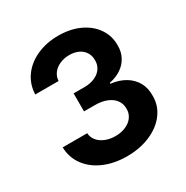

<svg xmlns="http://www.w3.org/2000/svg" viewBox="-166 -855 972 1004"><g transform="rotate(-30 319.5 -353.5)"><path d="M48.4 -199.3H196.4Q197.7 -174.3 213.7 -154.3Q229.8 -134.4 257.2 -123.2Q284.7 -112 317.9 -112Q352.7 -112 380.7 -124.3Q408.7 -136.5 423.9 -158.3Q439.2 -180 438.6 -207.9Q439.2 -237 423 -259.3Q406.9 -281.6 376.3 -294.1Q345.8 -306.5 304.9 -306.5H239V-415.2H304.9Q339.6 -415.2 366.7 -427Q393.8 -438.8 408.6 -460.4Q423.3 -481.9 422.8 -509.2Q423.3 -536.1 410.5 -556.8Q397.7 -577.6 374 -588.9Q350.3 -600.3 319.1 -600.3Q288.2 -600.3 262.2 -589.1Q236.2 -577.9 220.5 -557.7Q204.7 -537.5 203.3 -510.5H62.5Q64.3 -570.7 98 -617.6Q131.7 -664.4 189.7 -690.6Q247.7 -716.8 319.6 -716.8Q392.2 -716.8 447.8 -690.9Q503.5 -664.9 534.3 -619.5Q565.1 -574.1 564.1 -517.9Q565.1 -479.4 548.2 -447.8Q531.4 -416.2 500.7 -396Q470.1 -375.7 430.2 -368.3V-362.9Q482.2 -356.6 518.4 -334.2Q554.7 -311.9 573.3 -277.4Q591.9 -242.8 590.9 -198.5Q591.9 -139.1 556.6 -91.6Q521.4 -44.1 458.9 -17.2Q396.5 9.8 317.7 9.8Q240.7 9.8 179.7 -16.7Q118.7 -43.2 84.2 -90.9Q49.7 -138.7 48.4 -199.3Z"/></g></svg>

Font: WEMIX Pretendard Variable
Style: Regular
Weight: 400
Designer: Base glyphs from Inter by Rasmus Andersson; Hangeul glyphs from Noto Sans CJK(Source Han Sans) by Jang Soo-young and Kan
Foundry: Kil Hyung-jin
Version: Version 1.000;Glyphs 3.2 (3208)